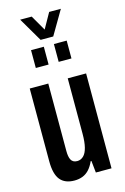

<svg xmlns="http://www.w3.org/2000/svg" viewBox="-135 -958 670 1030"><g transform="rotate(-15 199.5 -442.5)"><path d="M146 12Q93 12 67 -20Q41 -52 41 -123V-527H144V-152Q144 -137 146 -125Q148 -113 152.5 -104Q157 -95 165.5 -90Q174 -85 187 -85Q207 -85 222 -99.5Q237 -114 244.5 -144Q252 -174 252 -219V-527H354V0H267L260 -66H256Q244 -39 228 -21.5Q212 -4 191.5 4Q171 12 146 12ZM101 -625V-724H172V-625ZM228 -625V-724H299V-625ZM87 -897H151L222 -774H179L248 -897H313L235 -764H165Z"/></g></svg>

Font: Archivo ExtraCondensed SemiBold
Style: Regular
Weight: 600
Width: 2
Designer: Hector Gatti
Foundry: Omnibus-Type
Version: Version 2.001